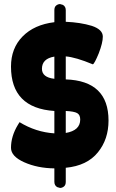

<svg xmlns="http://www.w3.org/2000/svg" viewBox="-20 -817 571 943"><path d="M303 -767V-710Q375 -707 431 -690Q485 -672 485 -637Q485 -607 465 -555Q444 -504 436 -501Q352 -536 303 -540V-427Q513 -420 513 -225Q513 -133 461 -69Q408 -3 303 7V76Q303 92 294 99Q285 106 275 106L261 102Q247 94 247 76V10Q164 9 99 -20Q34 -49 34 -91Q34 -148 68 -204Q69 -206 72 -210.5Q75 -215 76 -217Q156 -168 247 -162V-272Q34 -286 34 -490Q34 -580 91 -638Q148 -696 247 -708V-767Q247 -783 256 -790Q265 -797 275 -797L289 -793Q303 -785 303 -767ZM374 -230Q374 -253 359 -261.5Q344 -270 303 -272V-164Q374 -176 374 -230ZM186 -479Q186 -437 247 -430V-539Q186 -529 186 -479Z"/></svg>

Font: FC Lilita One
Style: Regular
Weight: 400
Designer: Juan Montoreano
Foundry: Juan Montoreano
Version: Version 1.002